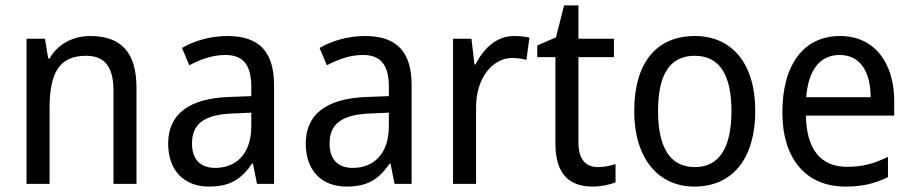

<svg xmlns="http://www.w3.org/2000/svg" viewBox="-20 -679 3368 709"><path d="M313 -546C252 -546 194 -518 163 -463H158L146 -536H78V0H163V-278C163 -408 197 -473 298 -473C368 -473 399 -430 399 -345V0H484V-355C484 -487 426 -546 313 -546Z M820 -546C756 -546 697 -528 652 -502L679 -438C721 -460 765 -476 812 -476C875 -476 908 -443 908 -357V-324L828 -321C676 -316 601 -256 601 -149C601 -49 660 10 752 10C829 10 871 -17 911 -75H914L929 0H992V-364C992 -486 939 -546 820 -546ZM840 -260 908 -263V-213C908 -111 852 -59 775 -59C723 -59 689 -87 689 -149C689 -218 729 -256 840 -260Z M1328 -546C1264 -546 1205 -528 1160 -502L1187 -438C1229 -460 1273 -476 1320 -476C1383 -476 1416 -443 1416 -357V-324L1336 -321C1184 -316 1109 -256 1109 -149C1109 -49 1168 10 1260 10C1337 10 1379 -17 1419 -75H1422L1437 0H1500V-364C1500 -486 1447 -546 1328 -546ZM1348 -260 1416 -263V-213C1416 -111 1360 -59 1283 -59C1231 -59 1197 -87 1197 -149C1197 -218 1237 -256 1348 -260Z M1878 -546C1814 -546 1766 -501 1736 -441H1732L1721 -536H1653V0H1738V-284C1738 -391 1799 -465 1872 -465C1889 -465 1909 -462 1924 -458L1935 -540C1918 -544 1897 -546 1878 -546Z M2187 -62C2142 -62 2116 -92 2116 -153V-468H2247V-536H2116V-659H2063L2033 -541L1964 -511V-468H2031V-148C2031 -30 2089 10 2168 10C2199 10 2233 3 2253 -6V-73C2236 -67 2210 -62 2187 -62Z M2769 -269C2769 -448 2680 -546 2546 -546C2403 -546 2322 -446 2322 -269C2322 -95 2410 10 2544 10C2686 10 2769 -95 2769 -269ZM2410 -269C2410 -400 2451 -473 2545 -473C2639 -473 2681 -400 2681 -269C2681 -138 2639 -62 2546 -62C2452 -62 2410 -138 2410 -269Z M3082 -546C2950 -546 2869 -443 2869 -264C2869 -94 2955 10 3102 10C3165 10 3210 -1 3259 -25V-100C3209 -75 3165 -63 3108 -63C3011 -63 2958 -127 2956 -252H3282V-306C3282 -447 3209 -546 3082 -546ZM3081 -476C3160 -476 3195 -409 3195 -320H2957C2965 -421 3008 -476 3081 -476Z"/></svg>

Font: Noto Sans Devanagari SemiCondensed
Style: Regular
Weight: 400
Width: 4
Designer: Jelle Bosma - Monotype Design Team
Foundry: Monotype Imaging Inc.
Version: Version 2.004